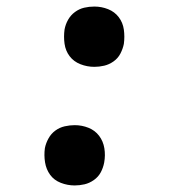

<svg xmlns="http://www.w3.org/2000/svg" viewBox="-20 -558 540 586"><path d="M268 -354Q246 -354 225.5 -362Q205 -370 192.5 -386.5Q180 -403 177 -424.5Q174 -446 177 -468Q180 -484 188 -498Q196 -512 209 -521.5Q222 -531 237 -534.5Q252 -538 268 -538Q290 -538 310 -530Q330 -522 342.5 -505.5Q355 -489 358 -467.5Q361 -446 358 -424Q355 -409 347.5 -394.5Q340 -380 326.5 -370.5Q313 -361 298 -357.5Q283 -354 268 -354ZM208 8Q186 8 165.5 0Q145 -8 133 -24.5Q121 -41 117.5 -62.5Q114 -84 117 -106Q120 -121 128 -135.5Q136 -150 149 -159.5Q162 -169 177.5 -172.5Q193 -176 208 -176Q230 -176 250 -168Q270 -160 282.5 -143.5Q295 -127 298.5 -105.5Q302 -84 298 -62Q295 -46 287.5 -32Q280 -18 266.5 -8.5Q253 1 238 4.5Q223 8 208 8Z"/></svg>

Font: Iosevka Slab Semibold
Style: Italic
Weight: 600
Italic angle: -9°
Monospace: yes
Designer: Belleve Invis
Foundry: Belleve Invis
Version: Version 11.1.1; ttfautohint (v1.8.3)